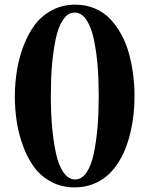

<svg xmlns="http://www.w3.org/2000/svg" viewBox="-20 -793 645 828"><path d="M560.1 -378.9Q560.1 -339.8 556.2 -301.5Q552.2 -263.2 543 -223.6Q533.7 -184.1 519.8 -149.4Q505.9 -114.7 485.1 -84.2Q464.4 -53.7 438.2 -32Q412.1 -10.3 377.2 2.4Q342.3 15.1 301.8 15.1Q245.6 15.1 200.7 -9Q155.8 -33.2 127 -72.5Q98.1 -111.8 79.1 -164.1Q60.1 -216.3 52 -269.8Q43.9 -323.2 43.9 -378.9Q44.4 -435.5 53.2 -490Q62 -544.4 81.8 -596.2Q101.6 -647.9 130.9 -686.8Q160.2 -725.6 204.8 -749.3Q249.5 -772.9 304.2 -772.9Q351.1 -772.9 390.1 -756.1Q429.2 -739.3 456.5 -709.7Q483.9 -680.2 504.4 -642.3Q524.9 -604.5 536.9 -559.3Q548.8 -514.2 554.4 -469.5Q560.1 -424.8 560.1 -378.9ZM199.2 -381.8Q199.2 -310.5 204.3 -249.8Q209.5 -189 220.7 -135Q231.9 -81.1 253.4 -50Q274.9 -19 304.2 -19Q333 -19 353.8 -50Q374.5 -81.1 385.3 -134.8Q396 -188.5 400.9 -248.5Q405.8 -308.6 405.8 -378.9Q405.8 -449.2 400.9 -509.3Q396 -569.3 384.8 -623Q373.5 -676.8 352.3 -707.8Q331.1 -738.8 301.8 -738.8Q272.9 -738.8 252 -708Q231 -677.2 220 -623.5Q209 -569.8 204.1 -510.5Q199.2 -451.2 199.2 -381.8Z"/></svg>

Font: Laureen pro
Style: Bold
Weight: 700
Designer: Ahmed zaza
Foundry: zazatype
Version: Version 1.000